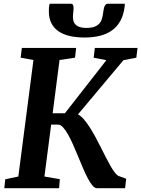

<svg xmlns="http://www.w3.org/2000/svg" viewBox="-20 -997 748 1017"><path d="M428.2 -798.3Q384.3 -798.3 349.1 -806.4Q314 -814.5 289.6 -831.5Q265.1 -848.6 252 -874.5Q238.8 -900.4 238.8 -936.5Q238.8 -946.3 239.3 -956.1Q239.7 -965.8 243.2 -977.1H355.5Q363.8 -977.1 366.7 -970.5Q369.6 -963.9 369.6 -954.6Q369.6 -943.4 367.9 -931.2Q366.2 -918.9 366.2 -908.2Q366.2 -895 369.6 -884.3Q373 -873.5 381.1 -865.7Q389.2 -857.9 402.8 -853.5Q416.5 -849.1 437 -849.1Q465.3 -849.1 482.4 -856.2Q499.5 -863.3 508.8 -875.5Q518.1 -887.7 521.7 -904.1Q525.4 -920.4 527.8 -938.5Q528.8 -945.8 530.3 -952.6Q531.7 -959.5 534.4 -964.8Q537.1 -970.2 540.8 -973.6Q544.4 -977.1 550.3 -977.1H641.1Q641.1 -973.1 640.9 -969Q640.6 -964.8 640.1 -960.9Q634.8 -918.5 618.2 -887.7Q601.6 -856.9 574.7 -837.2Q547.9 -817.4 511 -807.9Q474.1 -798.3 428.2 -798.3ZM7.8 -47.4 77.1 -62 157.2 -679.2 89.4 -691.4 95.7 -743.2H383.3L377.4 -691.4L295.4 -679.2L258.8 -397H323.7L543.5 -678.2L476.1 -691.4L482.4 -743.2H708.5L702.1 -691.4L633.8 -678.2L393.1 -391.1Q408.2 -383.3 423.6 -365.7Q439 -348.1 454.1 -324.7Q469.2 -301.3 484.1 -273.9Q499 -246.6 512.9 -218.8Q526.9 -190.9 540.3 -164.6Q553.7 -138.2 565.9 -116.9Q578.1 -95.7 589.1 -81.8Q600.1 -67.9 609.4 -64.5L648.4 -50.3L642.6 0H493.7Q481.9 0 469.7 -14.4Q457.5 -28.8 445.1 -52.5Q432.6 -76.2 419.7 -106.4Q406.7 -136.7 393.6 -168.5Q380.4 -200.2 367.2 -230.5Q354 -260.7 340.6 -284.4Q327.1 -308.1 314 -322.5Q300.8 -336.9 287.6 -336.9H251L215.3 -62L296.9 -47.9L293 0H2.9Z"/></svg>

Font: Merriweather Bold
Style: Italic
Weight: 700
Italic angle: -7°
Designer: Eben Sorkin ( eben@eyebytes.com )
Foundry: Eben Sorkin ( eben@eyebytes.com )
Version: Version 1.5; ttfautohint (v0.97) -l 13 -r 13 -G 200 -x 24 -f